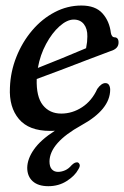

<svg xmlns="http://www.w3.org/2000/svg" viewBox="-20 -452 438 677"><path d="M256 145.5Q244 168 215.5 186.2Q187 204.5 150.5 204.5Q114.5 204.5 95.2 187Q76 169.5 76 139.5Q76.5 108 99.8 74.8Q123 41.5 173.5 9Q167.5 9.5 163.5 9.5Q159.5 9.5 156 9.5Q82 9.5 46.8 -32.2Q11.5 -74 15 -143Q17 -199.5 37.8 -251.5Q58.5 -303.5 93.2 -344.5Q128 -385.5 172.8 -409Q217.5 -432.5 267 -432.5Q316.5 -432.5 341.2 -405Q366 -377.5 371 -335.5Q374 -321 383 -320.5Q398 -320.5 398 -302.5Q398.5 -280 369 -271.5Q331 -257.5 285.5 -240Q240 -222.5 194.2 -205Q148.5 -187.5 109.5 -173.5Q107.5 -111 131.2 -81.2Q155 -51.5 196 -51.5Q235 -51.5 269.5 -74Q304 -96.5 323 -138.5Q337.5 -159 351.5 -159Q360.5 -159 364.5 -152Q368.5 -145 368.5 -135.5Q368 -65.5 266.5 -10Q155.5 51.5 154.5 117Q154.5 136 162.8 145Q171 154 184.5 154Q197 154 209.5 148.5Q222 143 232.5 130.5Q244 119 253.5 120.5Q258.5 122 260.8 128.2Q263 134.5 256 145.5ZM240 -383Q216.5 -383 190 -359.5Q163.5 -336 142.5 -297Q121.5 -258 113.5 -212.5Q152.5 -228 197.5 -246.2Q242.5 -264.5 283.5 -282Q286 -294.5 287 -304Q288 -313.5 288 -323.5Q288.5 -350.5 275.8 -366.8Q263 -383 240 -383Z"/></svg>

Font: Fraunces 144pt S100
Style: Italic
Weight: 400
Italic angle: -16°
Version: Version 1.000; ttfautohint (v1.8.3)